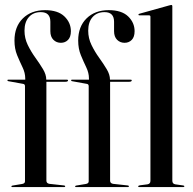

<svg xmlns="http://www.w3.org/2000/svg" viewBox="-20 -756 780 776"><path d="M167.5 -26Q167.5 -15 179.5 -13L238.5 -6.5Q243.5 -6 243.5 -3Q243.5 0 240 0H29Q26 0 26 -2.5Q26 -5 30.5 -6L69.5 -12.5Q81 -14.5 81 -23V-407.5Q81 -416 73.5 -417L13 -428Q10 -428.5 10 -431.5Q10 -434 13 -434H82V-439Q82 -461.5 71 -484.2Q60 -507 49.2 -533Q38.5 -559 38.5 -592Q38.5 -648.5 72.5 -681.8Q106.5 -715 162 -715Q214 -715 240.2 -689.8Q266.5 -664.5 266.5 -630Q266.5 -606.5 255 -594.8Q243.5 -583 226 -583Q208 -583 195.8 -595.2Q183.5 -607.5 183.5 -630V-668Q183.5 -707 145 -707Q114.5 -707 96.8 -687Q79 -667 79 -632Q79 -601.5 92.2 -574.2Q105.5 -547 123 -522.8Q140.5 -498.5 153.8 -476.5Q167 -454.5 167 -434H250Q255 -434 255 -431.5Q255 -425.5 244.5 -425.5H167.5ZM425 -26Q425 -15 437 -13L496 -6.5Q501 -6 501 -3Q501 0 497.5 0H286.5Q283.5 0 283.5 -2.5Q283.5 -5 288 -6L327 -12.5Q338.5 -14.5 338.5 -23V-407.5Q338.5 -416 331 -417L270.5 -428Q267.5 -428.5 267.5 -431.5Q267.5 -434 270.5 -434H339.5V-439Q339.5 -461.5 328.5 -484.2Q317.5 -507 306.8 -533Q296 -559 296 -592Q296 -648.5 330 -681.8Q364 -715 419.5 -715Q471.5 -715 497.8 -689.8Q524 -664.5 524 -630Q524 -606.5 512.5 -594.8Q501 -583 483.5 -583Q465.5 -583 453.2 -595.2Q441 -607.5 441 -630V-668Q441 -707 402.5 -707Q372 -707 354.2 -687Q336.5 -667 336.5 -632Q336.5 -601.5 349.8 -574.2Q363 -547 380.5 -522.8Q398 -498.5 411.2 -476.5Q424.5 -454.5 424.5 -434H507.5Q512.5 -434 512.5 -431.5Q512.5 -425.5 502 -425.5H425ZM676.5 -730.5V-25.5Q676.5 -13 688.5 -11L720 -6.5Q725 -6 725 -3Q725 0 721 0H541.5Q538.5 0 538.5 -3Q538.5 -5.5 545 -7L576 -11Q588 -13 588 -25V-688.5Q588 -694 582 -694H543Q539.5 -694 539.5 -697Q539.5 -699.5 543.5 -700.5L663.5 -734Q669.5 -736 672 -736Q676.5 -736 676.5 -730.5Z"/></svg>

Font: Fraunces144ptRegular
Style: Regular
Weight: 400
Version: Version 1.000;[0bf87f6ff]